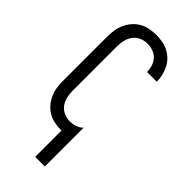

<svg xmlns="http://www.w3.org/2000/svg" viewBox="-297 -799 1070 1070"><g transform="rotate(45 237.5 -264.0)"><path d="M238 215V8H235Q209 8 183 3Q157 -2 134.5 -15Q112 -28 95 -47.5Q78 -67 67 -91Q56 -115 52 -140.5Q48 -166 48 -192V-543Q48 -569 52 -594.5Q56 -620 67 -644Q78 -668 95 -687.5Q112 -707 134.5 -720Q157 -733 183 -738Q209 -743 235 -743Q259 -743 283 -739Q307 -735 329 -724Q351 -713 369 -695.5Q387 -678 398 -656.5Q409 -635 415 -611Q421 -587 421 -563V-560H344V-562Q344 -584 337 -605.5Q330 -627 315 -643Q300 -659 278.5 -666.5Q257 -674 235 -674Q210 -674 187.5 -664Q165 -654 150.5 -634.5Q136 -615 130.5 -591Q125 -567 125 -543V-192Q125 -168 130.5 -144Q136 -120 150.5 -100.5Q165 -81 187.5 -71Q210 -61 235 -61Q257 -61 278 -68Q299 -75 314 -91V215Z"/></g></svg>

Font: Iosevka QP
Style: Regular
Weight: 400
Designer: Belleve Invis
Foundry: Belleve Invis
Version: Version 20.0.0; ttfautohint (v1.8.4)